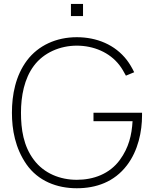

<svg xmlns="http://www.w3.org/2000/svg" viewBox="-20 -958 796 993"><path d="M409.4 -937.5H346.9V-875H409.4ZM463.5 -375V-331.2H665.6C661.5 -259.4 645.8 -193.8 600 -131.2C546.9 -58.3 463.5 -28.1 377.1 -28.1C291.7 -28.1 208.3 -60.4 155.2 -131.2C101 -203.1 88.5 -289.6 88.5 -375C88.5 -460.4 105.2 -551 155.2 -617.7C206.3 -686.5 291.7 -721.9 377.1 -721.9C463.5 -721.9 546.9 -687.5 597.9 -620.8C609.4 -606.2 621.9 -584.4 631.2 -566.7L674 -584.4C663.5 -606.2 650 -629.2 636.5 -646.9C575 -727.1 480.2 -765.6 377.1 -765.6C270.8 -765.6 178.1 -722.9 119.8 -645.8C60.4 -566.7 41.7 -467.7 41.7 -375C41.7 -287.5 58.3 -192.7 116.7 -108.3C177.1 -21.9 274 15.6 377.1 15.6C477.1 15.6 570.8 -16.7 636.5 -103.1C694.8 -179.2 714.6 -279.2 714.6 -360.4V-375Z"/></svg>

Font: Manrope Thin
Style: Regular
Weight: 100
Width: 4
Designer: Michael Sharanda
Foundry: Michael Sharanda
Version: Version 2.000;PS 002.000;hotconv 1.0.88;makeotf.lib2.5.64775